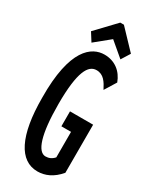

<svg xmlns="http://www.w3.org/2000/svg" viewBox="-209 -851 731 913"><g transform="rotate(30 156.5 -395.0)"><path d="M90 -649 171 -715 249 -649 279 -697 181 -800H161L61 -695ZM173 10C214 10 255 -7 292 -51V-315H165V-233H218V-93C205 -78 189 -71 171 -71C128 -71 100 -149 100 -319C100 -495 132 -548 177 -548C216 -548 234 -518 252 -483L291 -546C272 -598 230 -631 173 -631C103 -631 15 -571 18 -305C18 -97 74 10 173 10Z"/></g></svg>

Font: Inconsolata ExtraCondensed
Style: Bold
Weight: 700
Width: 2
Monospace: yes
Designer: Raph Levien, Cyreal, Brenton Simpson
Foundry: Raph Levien, Cyreal, Google
Version: Version 3.100